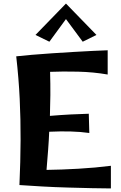

<svg xmlns="http://www.w3.org/2000/svg" viewBox="-20 -1052 678 1077"><path d="M89 -14Q95 -147 95.5 -265Q96 -383 90.5 -498Q85 -613 71 -736Q106 -740 158.5 -744.5Q211 -749 271 -753Q331 -757 390.5 -760.5Q450 -764 500.5 -766.5Q551 -769 584 -770V-634Q504 -648 417 -650Q330 -652 261 -649Q263 -579 262.5 -519Q262 -459 260 -402Q320 -407 376 -410Q432 -413 478 -414L481 -306Q432 -313 376.5 -314.5Q321 -316 256 -313Q254 -264 250 -211.5Q246 -159 241 -99Q323 -100 419.5 -105.5Q516 -111 602 -122V5Q560 5 496.5 3.5Q433 2 360 0Q287 -2 216.5 -6Q146 -10 89 -14ZM257 -818 179 -856 350 -1032 521 -856 444 -818 350 -945Z"/></svg>

Font: Marhey SemiBold
Style: Regular
Weight: 600
Designer: Nur Syamsi & Bustanul Arifin
Foundry: Namelatype
Version: Version 1.000; ttfautohint (v1.8.4.7-5d5b)